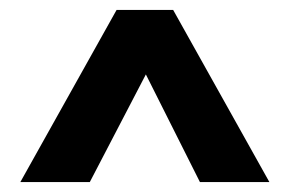

<svg xmlns="http://www.w3.org/2000/svg" viewBox="-20 -680 600 387"><path d="M523 -313 329 -660H215L21 -313H161L274 -530L383 -313Z"/></svg>

Font: Sunflower
Style: Bold
Weight: 700
Designer: JIKJI
Foundry: JIKJI
Version: Version 1.00